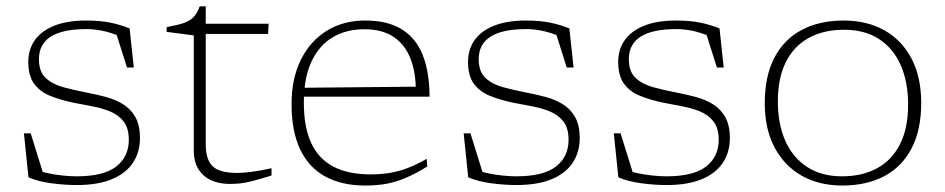

<svg xmlns="http://www.w3.org/2000/svg" viewBox="-20 -564 2924 594"><path d="M246.5 -500.5Q289.5 -500.5 321.2 -494Q353 -487.5 381 -476L394 -355H373L336.5 -470L376.5 -440Q337.5 -459 307 -466.5Q276.5 -474 247.5 -474Q174 -474 137.2 -450.8Q100.5 -427.5 100.5 -381Q100.5 -342.5 121.2 -323Q142 -303.5 175.8 -294.2Q209.5 -285 248.5 -277.5Q278 -272 307 -264.2Q336 -256.5 360 -242Q384 -227.5 398.5 -202.2Q413 -177 413 -136.5Q413 -93.5 391.5 -60.8Q370 -28 326.5 -9.8Q283 8.5 217 8.5Q179.5 8.5 137.8 2.8Q96 -3 68 -15.5L54 -151.5H75L116.5 -18L82.5 -41.5Q99.5 -34.5 123 -29.2Q146.5 -24 171.5 -21.2Q196.5 -18.5 216.5 -18.5Q301 -18.5 339.8 -49Q378.5 -79.5 378.5 -131.5Q378.5 -168 362.2 -188.5Q346 -209 320 -219.5Q294 -230 263.2 -235.5Q232.5 -241 203.5 -247Q164.5 -255.5 134 -268Q103.5 -280.5 85.5 -305Q67.5 -329.5 67.5 -372.5Q67.5 -411 87.8 -439.8Q108 -468.5 148 -484.5Q188 -500.5 246.5 -500.5Z M616.5 -117.5Q616.5 -71 637.5 -50Q658.5 -29 714 -29Q732.5 -29 759.2 -32.5Q786 -36 820 -43.5V-21Q781.5 -9 759.2 -3.5Q737 2 722 3.5Q707 5 689.5 5Q659 5 634 -6Q609 -17 594.2 -40.2Q579.5 -63.5 579.5 -99.5V-454.5L495.5 -465.5V-480Q515.5 -484 530.5 -487.5Q545.5 -491 556.5 -496Q567.5 -501 575 -507.5Q582.5 -514 588 -523.2Q593.5 -532.5 598 -544.5H616.5V-473ZM592.5 -459V-490.5H811L809.5 -459Z M1110 -500.5Q1179.5 -500.5 1223.2 -473.2Q1267 -446 1287.8 -393.8Q1308.5 -341.5 1309 -265H918.5L915 -292.5L1288.5 -296L1266.5 -282.5Q1266.5 -340.5 1249.8 -383.2Q1233 -426 1197.8 -449.8Q1162.5 -473.5 1107 -473.5Q1051.5 -473.5 1009.5 -448.8Q967.5 -424 943.8 -373.8Q920 -323.5 920 -247Q920 -170.5 943 -121.2Q966 -72 1012 -48.2Q1058 -24.5 1126 -24.5Q1158 -24.5 1185.5 -29Q1213 -33.5 1240.8 -44Q1268.5 -54.5 1300 -72.5L1302 -49Q1265.5 -26.5 1235.5 -13.8Q1205.5 -1 1176 4.5Q1146.5 10 1110 10Q1037.5 10 986.5 -17.8Q935.5 -45.5 908.8 -101.5Q882 -157.5 882 -242Q882 -321 910.8 -379Q939.5 -437 990.8 -468.8Q1042 -500.5 1110 -500.5Z M1607 -500.5Q1650 -500.5 1681.8 -494Q1713.5 -487.5 1741.5 -476L1754.5 -355H1733.5L1697 -470L1737 -440Q1698 -459 1667.5 -466.5Q1637 -474 1608 -474Q1534.5 -474 1497.8 -450.8Q1461 -427.5 1461 -381Q1461 -342.5 1481.8 -323Q1502.5 -303.5 1536.2 -294.2Q1570 -285 1609 -277.5Q1638.5 -272 1667.5 -264.2Q1696.5 -256.5 1720.5 -242Q1744.5 -227.5 1759 -202.2Q1773.5 -177 1773.5 -136.5Q1773.5 -93.5 1752 -60.8Q1730.5 -28 1687 -9.8Q1643.5 8.5 1577.5 8.5Q1540 8.5 1498.2 2.8Q1456.5 -3 1428.5 -15.5L1414.5 -151.5H1435.5L1477 -18L1443 -41.5Q1460 -34.5 1483.5 -29.2Q1507 -24 1532 -21.2Q1557 -18.5 1577 -18.5Q1661.5 -18.5 1700.2 -49Q1739 -79.5 1739 -131.5Q1739 -168 1722.8 -188.5Q1706.5 -209 1680.5 -219.5Q1654.5 -230 1623.8 -235.5Q1593 -241 1564 -247Q1525 -255.5 1494.5 -268Q1464 -280.5 1446 -305Q1428 -329.5 1428 -372.5Q1428 -411 1448.2 -439.8Q1468.5 -468.5 1508.5 -484.5Q1548.5 -500.5 1607 -500.5Z M2071.5 -500.5Q2114.5 -500.5 2146.2 -494Q2178 -487.5 2206 -476L2219 -355H2198L2161.5 -470L2201.5 -440Q2162.5 -459 2132 -466.5Q2101.5 -474 2072.5 -474Q1999 -474 1962.2 -450.8Q1925.5 -427.5 1925.5 -381Q1925.5 -342.5 1946.2 -323Q1967 -303.5 2000.8 -294.2Q2034.5 -285 2073.5 -277.5Q2103 -272 2132 -264.2Q2161 -256.5 2185 -242Q2209 -227.5 2223.5 -202.2Q2238 -177 2238 -136.5Q2238 -93.5 2216.5 -60.8Q2195 -28 2151.5 -9.8Q2108 8.5 2042 8.5Q2004.5 8.5 1962.8 2.8Q1921 -3 1893 -15.5L1879 -151.5H1900L1941.5 -18L1907.5 -41.5Q1924.5 -34.5 1948 -29.2Q1971.5 -24 1996.5 -21.2Q2021.5 -18.5 2041.5 -18.5Q2126 -18.5 2164.8 -49Q2203.5 -79.5 2203.5 -131.5Q2203.5 -168 2187.2 -188.5Q2171 -209 2145 -219.5Q2119 -230 2088.2 -235.5Q2057.5 -241 2028.5 -247Q1989.5 -255.5 1959 -268Q1928.5 -280.5 1910.5 -305Q1892.5 -329.5 1892.5 -372.5Q1892.5 -411 1912.8 -439.8Q1933 -468.5 1973 -484.5Q2013 -500.5 2071.5 -500.5Z M2585 -18.5Q2647 -18.5 2693 -43.2Q2739 -68 2764.2 -117.5Q2789.5 -167 2789.5 -240.5Q2789.5 -310 2766.8 -362Q2744 -414 2699.8 -443Q2655.5 -472 2591 -472Q2529 -472 2483 -447.2Q2437 -422.5 2411.8 -373Q2386.5 -323.5 2386.5 -250Q2386.5 -181 2409.2 -129Q2432 -77 2476.5 -47.8Q2521 -18.5 2585 -18.5ZM2585.5 10Q2514.5 10 2460.8 -20.2Q2407 -50.5 2376.5 -107.5Q2346 -164.5 2346 -245Q2346 -328 2375.5 -385Q2405 -442 2460 -471.2Q2515 -500.5 2590.5 -500.5Q2661.5 -500.5 2715.5 -470.5Q2769.5 -440.5 2799.8 -383.2Q2830 -326 2830 -245.5Q2830 -162.5 2800.5 -105.5Q2771 -48.5 2716 -19.2Q2661 10 2585.5 10Z"/></svg>

Font: Newsreader 9pt ExtraLight
Style: Regular
Weight: 250
Designer: Hugues Gentile
Foundry: Production Type
Version: Version 1.003